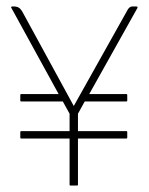

<svg xmlns="http://www.w3.org/2000/svg" viewBox="-20 -576 461 596"><path d="M196 -146H46Q43 -146 43 -149V-166Q43 -169 46 -169H196V-223L175 -261H46Q43 -261 43 -264V-281Q43 -284 46 -284H162L15 -552Q14 -553 15 -554.5Q16 -556 18 -556H22Q33 -556 39.5 -551.5Q46 -547 53 -533L209 -247L377 -547Q383 -556 391 -556H403Q407 -556 407 -552L257 -284H372Q375 -284 375 -281V-264Q375 -261 372 -261H243L222 -223V-169H372Q375 -169 375 -166V-149Q375 -146 372 -146H222V-3Q222 0 219 0H199Q196 0 196 -3Z"/></svg>

Font: Zain ExtraLight
Style: Regular
Weight: 200
Designer: Zain,Boutros
Foundry: Mobile Telecommunications Company (Zain), 2024
Version: Version 1.51; ttfautohint (v1.8.4)